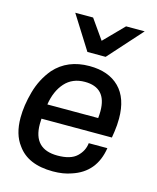

<svg xmlns="http://www.w3.org/2000/svg" viewBox="-118 -862 783 956"><g transform="rotate(15 274.0 -384.0)"><path d="M353 -607H259L150 -780H242L313 -679L412 -780H508ZM246 12Q117 12 62 -67Q22 -119 22 -205Q22 -268 42 -340Q62 -412 108 -467Q175 -542 288 -542Q387 -542 442 -487Q497 -432 497 -327Q497 -293 492 -259L487 -227H124L123 -199Q123 -70 248 -70Q316 -70 347.5 -100Q379 -130 383 -170H479Q459 -41 341 -3Q300 12 246 12ZM396 -303Q398 -322 398 -339Q398 -460 286 -460Q222 -460 183.5 -417Q145 -374 134 -303Z"/></g></svg>

Font: Tanohe Sans Medium
Style: Italic
Weight: 500
Designer: Village Type and Design LLC & Cristiano Sobral
Foundry: Cooper Hewitt Smithsonian Design Museum
Version: Version 1.00;September 29, 2021;FontCreator 13.0.0.2655 64-b